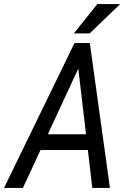

<svg xmlns="http://www.w3.org/2000/svg" viewBox="-52 -922 632 942"><path d="M358.9 -643.1 60.5 0H-32.2L313.5 -710.9H371.6ZM400.9 0 324.2 -653.3 333.5 -710.9H388.7L487.3 0ZM445.8 -263.2 432.1 -186H99.1L112.8 -263.2ZM310.5 -758.3 425.3 -901.9H537.6L388.2 -758.3Z"/></svg>

Font: Roboto Condensed
Style: Italic
Weight: 400
Italic angle: -12°
Designer: Christian Robertson
Foundry: Google
Version: Version 3.0